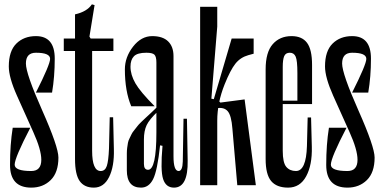

<svg xmlns="http://www.w3.org/2000/svg" viewBox="-20 -842 1742 873"><path d="M245.6 -125.6Q245.6 -57.8 210.6 -23.3Q175.6 11.1 122.2 11.1Q25.6 11.1 25.6 -92.2Q25.6 -184.4 37.8 -261.1H117.8Q46.7 -124.4 46.7 -93.3Q46.7 -64.4 122.2 -64.4Q167.8 -64.4 167.8 -115.6Q167.8 -161.1 131.1 -242.2Q94.4 -323.3 57.2 -406.7Q20 -490 20 -540Q20 -610 54.4 -643.9Q88.9 -677.8 143.3 -677.8Q228.9 -677.8 228.9 -575.6Q228.9 -493.3 216.7 -421.1H143.3Q207.8 -548.9 207.8 -574.4Q207.8 -602.2 143.3 -602.2Q97.8 -602.2 97.8 -553.3Q97.8 -506.7 171.7 -340.6Q245.6 -174.4 245.6 -125.6Z M495.6 -610H398.9V-156.7Q398.9 -64.4 437.8 -64.4Q457.8 -64.4 465.6 -87.2Q473.3 -110 475.6 -166.7L478.9 -308.9H494.4L497.8 -163.3Q500 -85.6 476.1 -37.2Q452.2 11.1 406.7 11.1Q363.3 11.1 342.2 -18.9Q321.1 -48.9 321.1 -118.9V-610H270V-666.7H321.1V-776.7Q375.6 -788.9 397.8 -822.2L410 -818.9L386.7 -675.6L392.2 -666.7H495.6Z M621.1 11.1Q656.7 11.1 676.1 -27.2Q695.6 -65.6 707.8 -181.1L718.9 -178.9Q708.9 -66.7 721.7 -27.8Q734.4 11.1 771.1 11.1Q835.6 11.1 833.3 -112.2L830 -302.2H814.4L811.1 -107.8Q810 -64.4 792.2 -64.4Q768.9 -64.4 768.9 -131.1V-586.7Q768.9 -630 744.4 -653.9Q720 -677.8 672.2 -677.8Q622.2 -677.8 585 -630Q547.8 -582.2 547.8 -526.7Q547.8 -427.8 576.7 -358.9H683.3Q617.8 -424.4 595.6 -463.3Q573.3 -502.2 573.3 -538.9Q573.3 -570 588.9 -586.1Q604.4 -602.2 645.6 -602.2Q673.3 -602.2 682.2 -593.3Q691.1 -584.4 691.1 -557.8V-352.2Q685.6 -346.7 666.7 -328.9Q647.8 -311.1 643.3 -307.2Q638.9 -303.3 623.9 -288.9Q608.9 -274.4 605.6 -269.4Q602.2 -264.4 591.7 -251.7Q581.1 -238.9 578.3 -232.2Q575.6 -225.6 569.4 -213.9Q563.3 -202.2 561.7 -192.2Q560 -182.2 558.3 -170Q556.7 -157.8 556.7 -144.4V-67.8Q556.7 11.1 621.1 11.1ZM653.3 -70Q634.4 -70 634.4 -96.7V-207.8Q634.4 -246.7 646.7 -272.8Q658.9 -298.9 698.9 -336.7L691.1 -352.2V-240Q691.1 -70 653.3 -70Z M965.6 -350 968.9 -387.8 982.2 -375.6 1092.2 -390 1143.3 0H1058.9L1036.7 -256.7Q1032.2 -316.7 1015.6 -336.1Q998.9 -355.6 965.6 -350ZM890 -811.1H967.8V-721.1L941.1 -393.3L952.2 -391.1L1033.3 -666.7H1133.3V-597.8L1108.9 -591.1Q1073.3 -581.1 1050.6 -552.8Q1027.8 -524.4 1001.1 -457.8Q967.8 -374.4 967.8 -293.3V0H890Z M1332.2 -368.9V-510Q1332.2 -566.7 1324.4 -584.4Q1316.7 -602.2 1297.8 -602.2Q1278.9 -602.2 1272.2 -586.7Q1265.6 -571.1 1265.6 -537.8V-156.7Q1265.6 -102.2 1281.7 -83.3Q1297.8 -64.4 1325.6 -64.4Q1372.2 -64.4 1375.6 -177.8L1378.9 -307.8H1394.4L1397.8 -174.4Q1400 -92.2 1372.2 -40.6Q1344.4 11.1 1290 11.1Q1237.8 11.1 1212.8 -18.9Q1187.8 -48.9 1187.8 -118.9V-526.7Q1187.8 -604.4 1220 -641.1Q1252.2 -677.8 1305.6 -677.8Q1353.3 -677.8 1376.1 -647.2Q1398.9 -616.7 1398.9 -546.7V-368.9ZM1376.7 -368.9H1238.9V-384.4H1376.7Z M1683.3 -125.6Q1683.3 -57.8 1648.3 -23.3Q1613.3 11.1 1560 11.1Q1463.3 11.1 1463.3 -92.2Q1463.3 -184.4 1475.6 -261.1H1555.6Q1484.4 -124.4 1484.4 -93.3Q1484.4 -64.4 1560 -64.4Q1605.6 -64.4 1605.6 -115.6Q1605.6 -161.1 1568.9 -242.2Q1532.2 -323.3 1495 -406.7Q1457.8 -490 1457.8 -540Q1457.8 -610 1492.2 -643.9Q1526.7 -677.8 1581.1 -677.8Q1666.7 -677.8 1666.7 -575.6Q1666.7 -493.3 1654.4 -421.1H1581.1Q1645.6 -548.9 1645.6 -574.4Q1645.6 -602.2 1581.1 -602.2Q1535.6 -602.2 1535.6 -553.3Q1535.6 -506.7 1609.4 -340.6Q1683.3 -174.4 1683.3 -125.6Z"/></svg>

Font: Le Murmure
Style: Regular
Weight: 600
Width: 2
Designer: Jeremy Landes, Alexander Slobzheninov (Cyrillic)
Foundry: Velvetyne Type Foundry
Version: Version 1.0